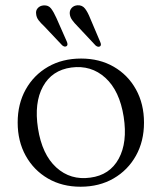

<svg xmlns="http://www.w3.org/2000/svg" viewBox="-20 -697 613 728"><path d="M287.5 -475Q357.5 -475 411.2 -444Q465 -413 495.5 -358Q526 -303 526 -232Q526 -161.5 495.5 -106.8Q465 -52 410.8 -20.5Q356.5 11 285.5 11Q215.5 11 161.8 -20.2Q108 -51.5 77.5 -106.5Q47 -161.5 47 -232.5Q47 -303 77.5 -357.8Q108 -412.5 162.2 -443.8Q216.5 -475 287.5 -475ZM322.5 -23.5Q396 -33 430 -95Q464 -157 449 -254Q433.5 -353 379.5 -402Q325.5 -451 250.5 -441Q177 -431 143 -369.2Q109 -307.5 124 -210.5Q139.5 -111 193.5 -62Q247.5 -13 322.5 -23.5ZM322 -627.5 360 -538Q365.5 -526 359.5 -521.5Q352.5 -516.5 342.5 -524.5L274 -597.5Q262 -609.5 253.8 -620.8Q245.5 -632 244.5 -645Q243.5 -658 251.8 -667Q260 -676 274 -677Q292 -678 302.5 -664.2Q313 -650.5 322 -627.5ZM194 -628.5 233.5 -539Q238.5 -527 233 -522.5Q226 -517 216 -525L147.5 -597.5Q135 -609 126.5 -620Q118 -631 117 -644.5Q115 -657 123.2 -666.2Q131.5 -675.5 145.5 -676.5Q163.5 -678 173.8 -664.5Q184 -651 194 -628.5Z"/></svg>

Font: Fraunces 9pt S000 Light
Style: Regular
Weight: 300
Version: Version 1.000; ttfautohint (v1.8.3)